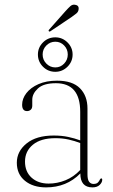

<svg xmlns="http://www.w3.org/2000/svg" viewBox="-20 -804 490 833"><path d="M53 -98Q53 -147.5 95.5 -181.8Q138 -216 213 -216Q247.5 -216 275.8 -210Q304 -204 328 -195V-319Q328 -443 222.5 -443Q169 -443 144.5 -420.2Q120 -397.5 120 -371.5V-346Q120 -333.5 113.2 -327.8Q106.5 -322 97.5 -322Q76 -322 76 -349.5Q76 -376 94.5 -400Q113 -424 147 -439Q181 -454 227.5 -454Q294.5 -454 327 -421Q359.5 -388 359.5 -333V-47.5Q359.5 -24.5 366.8 -15.2Q374 -6 385.5 -6Q398.5 -6 404.5 -12Q410.5 -18 413.5 -25Q416 -30 419.5 -30Q423.5 -30 423.5 -24Q423.5 -12.5 412.5 -1.8Q401.5 9 381 9Q328.5 9 328.5 -51.5Q269 9 180 9Q123 9 88 -19.8Q53 -48.5 53 -98ZM88.5 -103Q88.5 -59 117 -33.2Q145.5 -7.5 191 -7.5Q228.5 -7.5 264.2 -22Q300 -36.5 328 -66.5V-183.5Q304.5 -192.5 278 -198.5Q251.5 -204.5 220.5 -204.5Q157 -204.5 122.8 -176.2Q88.5 -148 88.5 -103ZM263.5 -755Q277 -770 285.5 -777.5Q294 -785 305 -783.5Q323.5 -781 321 -763.5Q320 -753 311.8 -746Q303.5 -739 290.5 -730L199.5 -669Q195 -665.5 192 -668.5Q189 -671.5 194 -676.5ZM220 -492.5Q188.5 -492.5 166.5 -514.5Q144.5 -536.5 144.5 -567.5Q144.5 -598 166.5 -620Q188.5 -642 220 -642Q250.5 -642 272.8 -620Q295 -598 295 -567.5Q295 -536.5 272.8 -514.5Q250.5 -492.5 220 -492.5ZM220 -623Q197.5 -623 181.2 -606.8Q165 -590.5 165 -567.5Q165 -544.5 181.2 -528Q197.5 -511.5 220 -511.5Q242.5 -511.5 258.2 -528Q274 -544.5 274 -567.5Q274 -590.5 258.2 -606.8Q242.5 -623 220 -623Z"/></svg>

Font: Fraunces 72pt S000 Thin
Style: Regular
Weight: 100
Version: Version 1.000; ttfautohint (v1.8.3)